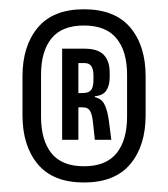

<svg xmlns="http://www.w3.org/2000/svg" viewBox="-20 -667 362 414"><path d="M161 -273.5Q94.5 -273.5 61.5 -313Q28.5 -352.5 28.5 -418.5V-502.5Q28.5 -568 61.5 -607.5Q94.5 -647 161 -647Q227.5 -647 260.8 -607.8Q294 -568.5 294 -502.5V-418.5Q294 -352.5 260.8 -313Q227.5 -273.5 161 -273.5ZM161 -308.5Q208.5 -308.5 231.2 -336.5Q254 -364.5 254 -415.5V-506Q254 -556.5 231.2 -584.2Q208.5 -612 161 -612Q113.5 -612 91 -584.2Q68.5 -556.5 68.5 -506V-415.5Q68.5 -364.5 91 -336.5Q113.5 -308.5 161 -308.5ZM184.5 -365.5 180.5 -403Q178.5 -421 174 -428.2Q169.5 -435.5 159 -435.5H141V-466L161 -466.5Q172.5 -467 177 -473.8Q181.5 -480.5 181.5 -494.5V-504Q181.5 -517.5 177 -524.2Q172.5 -531 162.5 -531H140V-562H163Q190.5 -562 203.5 -549Q216.5 -536 216.5 -510.5V-500Q216.5 -482.5 209.2 -471.8Q202 -461 184.5 -459.5V-454.5L178.5 -458.5Q197.5 -456.5 204.8 -442.8Q212 -429 215 -405L220 -365.5ZM114 -365.5V-562H149V-456V-444V-365.5Z"/></svg>

Font: Anek Tamil Condensed Medium
Style: Regular
Weight: 500
Width: 3
Designer: Aadarsh Rajan (Tamil), Yesha Goshar (Latin)
Foundry: Ek Type
Version: Version 1.003